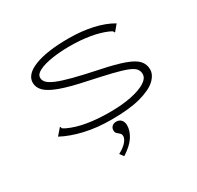

<svg xmlns="http://www.w3.org/2000/svg" viewBox="-187 -848 1374 1339"><g transform="rotate(-30 500.0 -178.0)"><path d="M499 10Q381 10 284 -12.5Q187 -35 114 -74L152 -118L159 -126L164 -121Q164 -112 170 -108.5Q176 -105 191 -97Q309 -41 514 -41Q614 -41 688 -56.5Q762 -72 803 -98Q844 -124 844 -157Q844 -183 828.5 -201Q813 -219 773.5 -234.5Q734 -250 664 -267Q594 -284 486 -307Q356 -334 282.5 -361Q209 -388 179 -418.5Q149 -449 149 -487Q149 -554 246 -592.5Q343 -631 520 -631Q622 -631 710.5 -611.5Q799 -592 863 -554L829 -513L822 -505L817 -510Q816 -518 809.5 -521Q803 -524 789 -531Q734 -555 660 -567.5Q586 -580 498 -580Q420 -580 354.5 -569.5Q289 -559 250 -539.5Q211 -520 211 -491Q211 -470 228 -452Q245 -434 288 -416Q331 -398 406 -378.5Q481 -359 596 -335Q718 -310 785 -285.5Q852 -261 878.5 -231Q905 -201 905 -160Q905 -116 863.5 -77.5Q822 -39 732.5 -14.5Q643 10 499 10ZM446 275 423 244Q465 222 487.5 196.5Q510 171 510 151Q510 134 500 125Q490 116 480 107.5Q470 99 470 81Q470 63 482.5 50.5Q495 38 517 38Q542 38 556.5 54.5Q571 71 571 97Q571 142 542 187Q513 232 446 275Z"/></g></svg>

Font: Inconsolata UltraExpanded Light
Style: Regular
Weight: 300
Width: 9
Monospace: yes
Designer: Raph Levien, Cyreal, Brenton Simpson
Foundry: Raph Levien, Cyreal, Google
Version: Version 3.001; ttfautohint (v1.8.2.53-6de2)